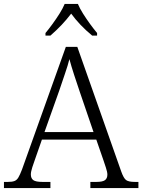

<svg xmlns="http://www.w3.org/2000/svg" viewBox="-22 -951 720 971"><path d="M-2 0V-31H18Q39 -31 51 -35.5Q63 -40 71 -53.5Q79 -67 89 -93L311 -714H369L591 -84Q603 -50 615.5 -40.5Q628 -31 660 -31H678V0H435V-31H465Q497 -31 509 -40Q521 -49 521 -68Q521 -81 513.5 -103.5Q506 -126 502 -138L465 -245H190L154 -142Q149 -129 141.5 -105.5Q134 -82 134 -69Q134 -49 146.5 -40Q159 -31 193 -31H233V0ZM203 -283H451L382 -485Q368 -526 353 -572Q338 -618 329 -652Q322 -623 306.5 -578Q291 -533 278 -494ZM208 -784Q224 -803 243 -829Q262 -855 279 -882Q296 -909 305 -931H372Q381 -909 398 -882Q415 -855 434 -829Q453 -803 469 -784V-771H444Q380 -824 338 -882Q315 -852 290 -825.5Q265 -799 233 -771H208Z"/></svg>

Font: Noto Serif Hentaigana Light
Style: Regular
Weight: 300
Designer: Kazuhiro Yamada
Foundry: nipponia
Version: Version 1.000; ttfautohint (v1.8.4.7-5d5b)